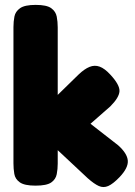

<svg xmlns="http://www.w3.org/2000/svg" viewBox="-20 -750 552 785"><path d="M463 -156Q500 -123 502.5 -93.5Q505 -64 469 -26Q442 2 422.5 10.5Q403 19 384 10.5Q365 2 339 -21L216 -136V-81Q216 -59 212 -38Q208 -17 189.5 -4Q171 9 125 9Q80 9 61 -4.5Q42 -18 38.5 -39Q35 -60 35 -82V-639Q35 -662 39 -682.5Q43 -703 62 -716.5Q81 -730 126 -730Q171 -730 189.5 -716.5Q208 -703 212 -682Q216 -661 216 -638V-362L301 -445Q325 -468 346 -476.5Q367 -485 387.5 -477.5Q408 -470 431 -445Q470 -403 468.5 -377Q467 -351 431 -315L350 -244Z"/></svg>

Font: Fredoka
Style: Bold
Weight: 700
Designer: Ben Nathan
Foundry: Milena B. Brandão, Ben Nathan
Version: Version 2.001